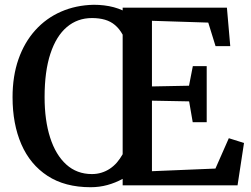

<svg xmlns="http://www.w3.org/2000/svg" viewBox="-20 -775 1050 803"><path d="M493 -27Q463 -10.5 429.2 -1.2Q395.5 8 359 8Q251.5 8 178.8 -39.5Q106 -87 69.2 -171.8Q32.5 -256.5 32.5 -368.5Q32.5 -456.5 57.2 -527.2Q82 -598 127.5 -648.5Q173 -699 235.2 -726.2Q297.5 -753.5 372 -755Q394.5 -755 415.2 -752.5Q436 -750 455.8 -744.8Q475.5 -739.5 493 -731.5V-743H929L943 -582H881.5L851 -680.5L615.5 -688V-413.5L770.5 -416.5L786.5 -498.5H844.5V-264H786L771 -351L615.5 -354V-59L881 -70L937 -197L1000.5 -177L973.5 0H493ZM364.5 -47Q385.5 -47 404.2 -52.8Q423 -58.5 439.2 -69.2Q455.5 -80 468.8 -95.2Q482 -110.5 493 -130V-630Q479.5 -654.5 461.2 -670Q443 -685.5 419 -692.5Q395 -699.5 364.5 -699.5Q304 -699.5 259.5 -661.8Q215 -624 190.8 -550.5Q166.5 -477 166.5 -369Q166.5 -271.5 189.8 -199.2Q213 -127 257.2 -87Q301.5 -47 364.5 -47Z"/></svg>

Font: Merriweather SemiBold
Style: Regular
Weight: 600
Version: Version 2.100